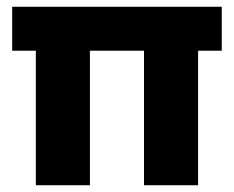

<svg xmlns="http://www.w3.org/2000/svg" viewBox="-20 -548 692 568"><path d="M86 0V-483H246V0ZM406 0V-483H566V0ZM16 -398V-528H636V-398Z"/></svg>

Font: Bricolage Grotesque ExtraBold
Style: Regular
Weight: 800
Designer: Mathieu Triay
Foundry: Atelier Triay
Version: Version 1.001;gftools[0.9.33.dev8+g029e19f]